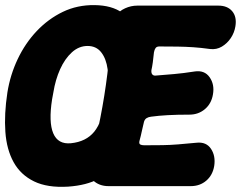

<svg xmlns="http://www.w3.org/2000/svg" viewBox="-27 -709 944 752"><path d="M240 22Q159 27 106.5 1.5Q54 -24 26.5 -73.5Q-1 -123 -6 -192.5Q-11 -262 2 -347Q13 -416 42.5 -478Q72 -540 117 -587.5Q162 -635 219 -662.5Q276 -690 344 -689Q411 -688 451 -659.5Q491 -631 510 -582Q529 -533 530.5 -472Q532 -411 522 -347Q509 -262 489.5 -195.5Q470 -129 439.5 -82Q409 -35 360.5 -9Q312 17 240 22ZM177 -320Q163 -231 181.5 -187Q200 -143 251 -148Q310 -154 342 -193Q374 -232 387 -320L392 -347Q400 -397 394.5 -438Q389 -479 369.5 -504Q350 -529 316 -529Q282 -529 254.5 -504Q227 -479 208.5 -438Q190 -397 182 -347ZM895 -606Q891 -581 877 -560Q863 -539 842 -526.5Q821 -514 796 -517Q760 -522 730 -524Q700 -526 668.5 -526.5Q637 -527 597 -527Q587 -527 582.5 -521Q578 -515 576 -504Q574 -483 571.5 -465Q569 -447 566 -434Q565 -422 570 -417Q575 -412 583 -413Q621 -416 655.5 -419Q690 -422 735 -429Q774 -435 794 -406.5Q814 -378 807 -339Q801 -303 775.5 -281.5Q750 -260 715 -260Q667 -260 630.5 -258Q594 -256 565 -252Q555 -251 547.5 -246.5Q540 -242 537 -232Q533 -217 529 -197.5Q525 -178 519 -156Q517 -146 522.5 -143Q528 -140 538 -140Q580 -140 610 -140.5Q640 -141 670.5 -143.5Q701 -146 743 -150Q781 -154 799.5 -126Q818 -98 812 -59Q806 -23 781 -1.5Q756 20 720 20H398Q361 20 337 -3Q313 -26 323 -64Q349 -161 366 -247.5Q383 -334 393.5 -420Q404 -506 409 -603Q411 -628 425.5 -647Q440 -666 463 -676.5Q486 -687 511 -687H828Q864 -687 882.5 -665Q901 -643 895 -606Z"/></svg>

Font: Winky Sans ExtraBold
Style: Italic
Weight: 800
Italic angle: -8.97852°
Designer: Simon Atzbach
Foundry: typofactur
Version: Version 1.205